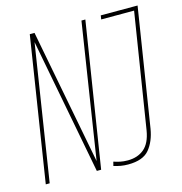

<svg xmlns="http://www.w3.org/2000/svg" viewBox="-106 -797 854 902"><g transform="rotate(-15 321.5 -345.5)"><path d="M9 0 119 -701H142L268 -44L370 -700H389L278 1H257L131 -659L28 0ZM338 -1 343 -21Q358 -16 374 -12.5Q390 -9 411 -9Q459 -9 490.5 -35.5Q522 -62 532 -122L621 -681H461L464 -700H643L552 -125Q542 -65 511 -27.5Q480 10 408 10Q388 10 371.5 7Q355 4 338 -1Z"/></g></svg>

Font: Georama Condensed Thin
Style: Italic
Weight: 100
Width: 3
Italic angle: -9°
Designer: Jean-Baptiste Levee
Foundry: Production Type
Version: Version 1.000